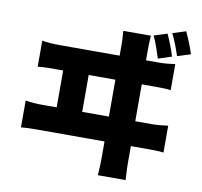

<svg xmlns="http://www.w3.org/2000/svg" viewBox="-96 -963 1192 1133"><g transform="rotate(10 500.0 -396.5)"><path d="M980 -731C969 -768 948 -819 929 -860L850 -835C870 -794 887 -749 901 -706ZM872 -698C862 -736 842 -786 823 -827L744 -802C764 -760 778 -715 792 -672ZM407 -285V-506H567V-285ZM725 -285V-506H800C824 -506 869 -506 899 -502V-658C872 -654 838 -650 800 -650H725V-716C725 -730 725 -752 728 -798H563C567 -746 567 -730 567 -716V-650H207C174 -650 135 -652 102 -658V-502C137 -506 175 -506 207 -506H254V-285H171C139 -285 100 -287 67 -293V-132C102 -136 140 -136 171 -136H567V-26C567 -16 567 9 563 67H729C725 7 725 -20 725 -28V-136H822C847 -136 892 -136 921 -132V-293C895 -289 860 -285 822 -285Z"/></g></svg>

Font: Noto Sans T Chinese Black
Style: Bold
Weight: 900
Designer: Ryoko NISHIZUKA (kana & ideographs); Paul D. Hunt (Latin, Greek & Cyrillic); Wenlong ZHANG (bopomofo); Sandoll Communica
Foundry: Adobe Systems Incorporated
Version: Version 1.000;PS 1;hotconv 1.0.78;makeotf.lib2.5.61930